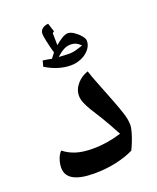

<svg xmlns="http://www.w3.org/2000/svg" viewBox="-131 -768 690 846"><g transform="rotate(-20 214.5 -345.0)"><path d="M165 0Q35 0 35 -73Q35 -93 42 -113Q49 -133 61 -145Q86 -125 118 -115Q150 -105 197 -105Q263 -105 330 -126Q316 -152 303.5 -174.5Q291 -197 280 -215Q258 -249 244 -272.5Q230 -296 223.5 -313Q217 -330 217 -344Q217 -374 238 -398.5Q259 -423 290 -433Q298 -408 309.5 -378.5Q321 -349 332.5 -320Q344 -291 352 -270Q366 -234 376 -203Q386 -172 386 -146Q386 -137 381 -118Q376 -99 368 -78Q360 -57 351 -39Q315 -21 266.5 -10.5Q218 0 165 0ZM231 -483Q172 -483 113 -519L120 -546Q130 -545 140 -543Q150 -541 161 -539L179 -562Q169 -598 164 -622.5Q159 -647 159 -656Q159 -670 169 -679Q179 -688 198 -690Q201 -679 204.5 -669.5Q208 -660 211 -650L203 -644L204 -587Q217 -599 234.5 -610Q252 -621 265 -621Q278 -621 294 -610Q310 -599 321.5 -585Q333 -571 333 -561Q333 -540 318.5 -522Q304 -504 280.5 -493.5Q257 -483 231 -483ZM233 -534Q252 -533 269.5 -537.5Q287 -542 306 -549Q292 -562 281.5 -566Q271 -570 260 -570Q242 -570 226 -561.5Q210 -553 192 -536Z"/></g></svg>

Font: Noto Naskh Arabic SemiBold
Style: Regular
Weight: 600
Designer: Monotype Design Team, David Williams, Mohamad Dakak and Nizar Qandah
Foundry: Monotype Imaging Inc.
Version: Version 2.016